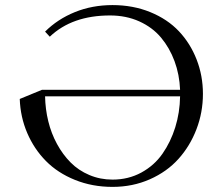

<svg xmlns="http://www.w3.org/2000/svg" viewBox="-20 -731 877 759"><path d="M58.1 -339.8 146 -376H691.9Q689.5 -436.5 669.9 -489.3Q650.4 -542 616.5 -582.5Q582.5 -623 530.5 -646.5Q478.5 -669.9 415 -669.9Q265.1 -669.9 176.8 -585.9L158.2 -606Q207.5 -655.3 275.9 -683.1Q344.2 -710.9 424.8 -710.9Q505.9 -710.9 574 -683.1Q642.1 -655.3 687.3 -607.4Q732.4 -559.6 757.3 -495.6Q782.2 -431.6 782.2 -359.9Q782.2 -286.6 756.6 -220Q731 -153.3 685.5 -102.8Q640.1 -52.2 572.3 -22.2Q504.4 7.8 424.8 7.8Q344.7 7.8 276.4 -19.8Q208 -47.4 161.4 -94.7Q114.7 -142.1 87.6 -205.3Q60.5 -268.6 58.1 -339.8ZM158.2 -350.1Q159.2 -299.3 170.9 -251.5Q182.6 -203.6 205.3 -161.9Q228 -120.1 259.3 -88.6Q290.5 -57.1 333.3 -39.1Q376 -21 424.8 -21Q487.3 -21 538.6 -48.8Q589.8 -76.7 622.3 -123.3Q654.8 -169.9 672.9 -228Q690.9 -286.1 691.9 -350.1Z"/></svg>

Font: Dihjauti S
Style: Bold
Weight: 700
Designer: T. Christopher White
Version: Version 3.0.0